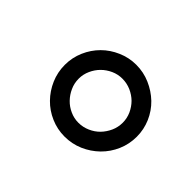

<svg xmlns="http://www.w3.org/2000/svg" viewBox="-60 -592 349 349"><g transform="rotate(45 114.0 -417.5)"><path d="M34.2 -418Q34.2 -436.5 41.5 -453.4Q48.8 -470.2 61.3 -482.7Q73.7 -495.1 90.6 -502.4Q107.4 -509.8 126 -509.8Q145 -509.8 161.9 -502.4Q178.7 -495.1 191.7 -482.7Q204.6 -470.2 211.9 -453.4Q219.2 -436.5 219.2 -418Q219.2 -398.9 211.9 -382.1Q204.6 -365.2 191.7 -352.5Q178.7 -339.8 161.9 -332.5Q145 -325.2 126 -325.2Q107.4 -325.2 90.6 -332.5Q73.7 -339.8 61.3 -352.5Q48.8 -365.2 41.5 -382.1Q34.2 -398.9 34.2 -418ZM69.8 -418Q69.8 -406.2 74.5 -396Q79.1 -385.7 86.7 -377.9Q94.2 -370.1 104.5 -365.5Q114.7 -360.8 126 -360.8Q137.7 -360.8 148.2 -365.5Q158.7 -370.1 166.3 -377.9Q173.8 -385.7 178.5 -396Q183.1 -406.2 183.1 -418Q183.1 -429.2 178.5 -439.5Q173.8 -449.7 166.3 -457.3Q158.7 -464.8 148.2 -469.5Q137.7 -474.1 126 -474.1Q114.7 -474.1 104.5 -469.5Q94.2 -464.8 86.7 -457.3Q79.1 -449.7 74.5 -439.5Q69.8 -429.2 69.8 -418Z"/></g></svg>

Font: Romanesco
Style: Regular
Weight: 400
Designer: Astigmatic (AOETI)
Foundry: Astigmatic (AOETI)
Version: Version 1.000